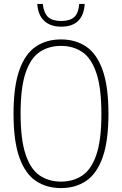

<svg xmlns="http://www.w3.org/2000/svg" viewBox="-20 -950 622 979"><path d="M291 9Q217 9 162.8 -27.5Q108.5 -64 78.8 -147.2Q49 -230.5 49 -370Q49 -509.5 78.8 -592.8Q108.5 -676 162.8 -712.5Q217 -749 291 -749Q365 -749 419.2 -712.5Q473.5 -676 503.2 -592.8Q533 -509.5 533 -370Q533 -230.5 503.2 -147.2Q473.5 -64 419.2 -27.5Q365 9 291 9ZM291 -24Q353 -24 399.2 -54.8Q445.5 -85.5 471.2 -160.5Q497 -235.5 497 -368Q497 -502.5 471.2 -578.2Q445.5 -654 399.2 -685Q353 -716 291 -716Q229 -716 182.8 -685.2Q136.5 -654.5 110.8 -579.5Q85 -504.5 85 -372Q85 -237.5 110.8 -161.8Q136.5 -86 182.8 -55Q229 -24 291 -24ZM292 -814Q237.5 -814 205.8 -843.2Q174 -872.5 170 -930H198Q203.5 -883.5 225.2 -863.2Q247 -843 292 -843Q337 -843 358.8 -863.2Q380.5 -883.5 384 -930H412Q404.5 -814 292 -814Z"/></svg>

Font: Encode Sans Cnd Th
Style: Regular
Weight: 100
Width: 3
Designer: Multiple Designers
Foundry: Impallari Type
Version: Version 3.002; ttfautohint (v1.8.3) -l 8 -r 50 -G 200 -x 14 